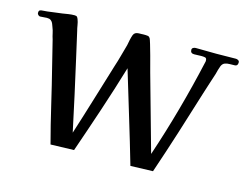

<svg xmlns="http://www.w3.org/2000/svg" viewBox="-81 -667 1015 794"><g transform="rotate(15 426.5 -270.0)"><path d="M854 -528Q854 -513 842 -512.5Q830 -512 819 -512Q808 -512 799 -508.5Q790 -505 785 -494Q782 -486 779 -476Q776 -466 774 -457Q767 -435 759.5 -412.5Q752 -390 745 -367Q717 -276 688 -184.5Q659 -93 628 -2L532 1Q504 -96 474.5 -192.5Q445 -289 416 -386Q387 -289 355 -193Q323 -97 290 -2L190 1Q169 -78 150.5 -157.5Q132 -237 112 -316Q105 -342 99 -368.5Q93 -395 86 -421Q82 -433 79.5 -445.5Q77 -458 72 -470Q70 -476 67 -483.5Q64 -491 59 -495Q55 -499 50 -500Q45 -501 40 -501Q33 -501 26 -500Q19 -499 11 -499Q7 -499 3 -503Q-1 -507 -1 -511Q-1 -519 1.5 -521.5Q4 -524 11 -525Q16 -526 22.5 -526Q29 -526 35 -527Q50 -529 65.5 -531Q81 -533 97 -535Q109 -537 122 -539Q135 -541 148 -541Q156 -541 159 -537.5Q162 -534 164 -528Q168 -518 170 -505Q172 -492 175 -481L199 -375Q216 -299 233 -223Q250 -147 266 -70Q291 -148 314.5 -225.5Q338 -303 362 -381Q370 -405 376.5 -429.5Q383 -454 390 -478Q392 -489 394.5 -501Q397 -513 401 -524Q406 -537 424 -537.5Q442 -538 453 -538Q459 -538 463.5 -537Q468 -536 472 -530Q474 -527 480 -507Q486 -487 493 -461.5Q500 -436 505 -416.5Q510 -397 511 -394Q534 -313 556.5 -231.5Q579 -150 602 -69Q637 -173 666.5 -279.5Q696 -386 720 -493Q721 -495 721 -500Q721 -511 714 -512.5Q707 -514 698 -514Q691 -514 683 -513.5Q675 -513 667 -513Q651 -513 651 -528Q651 -534 656 -537Q661 -540 667 -540Q689 -540 711.5 -539.5Q734 -539 756 -539Q777 -539 797.5 -539.5Q818 -540 839 -540Q844 -540 849 -537Q854 -534 854 -528Z"/></g></svg>

Font: Kaisei HarunoUmi Medium
Style: Regular
Weight: 500
Designer: Font-Kai, 金井和夫
Foundry: KAZUO KANAI
Version: Version 5.003